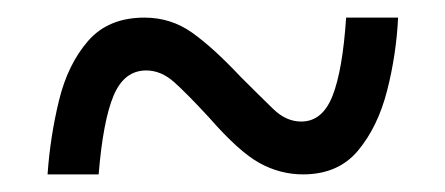

<svg xmlns="http://www.w3.org/2000/svg" viewBox="-20 -466 505 218"><path d="M34 -268Q37 -311 47 -352Q57 -393 80 -419.5Q103 -446 144 -446Q174 -446 198 -429Q222 -412 253 -379Q276 -356 290.5 -342Q305 -328 322 -328Q346 -328 357.5 -357Q369 -386 373 -446H432Q430 -404 419.5 -363Q409 -322 386.5 -295Q364 -268 324 -268Q298 -268 274.5 -281Q251 -294 217 -333Q193 -359 178 -372.5Q163 -386 146 -386Q121 -386 109 -357.5Q97 -329 92 -268Z"/></svg>

Font: Noto Serif Tamil Condensed Medium
Style: Regular
Weight: 500
Width: 3
Designer: Indian Type Foundry, Tom Grace, and the Monotype Design Team
Foundry: Monotype Imaging Inc.
Version: Version 2.004; ttfautohint (v1.8.4.7-5d5b)